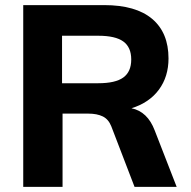

<svg xmlns="http://www.w3.org/2000/svg" viewBox="-20 -732 748 752"><path d="M672 0H507L416 -237Q405 -265 382.5 -276Q360 -287 326 -287H225V0H71V-712H388Q512 -712 576 -658Q640 -604 640 -503Q640 -432 602.5 -381Q565 -330 495 -308Q558 -295 586 -221ZM365 -406Q432 -406 463 -428.5Q494 -451 494 -499Q494 -547 463 -569.5Q432 -592 365 -592H223V-406Z"/></svg>

Font: Muli ExtraBold
Style: Regular
Weight: 800
Designer: Vernon Adams
Foundry: Vernon Adams
Version: Version 2.000